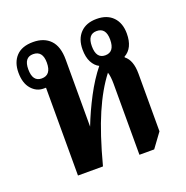

<svg xmlns="http://www.w3.org/2000/svg" viewBox="-106 -654 733 758"><g transform="rotate(-20 260.5 -275.0)"><path d="M354 6V-293Q354 -307 352.5 -320Q351 -333 348 -341Q306 -287 271 -206Q236 -125 203 0H98V-369Q93 -369 88 -369Q58 -369 37 -393.5Q16 -418 16 -462Q16 -505 40 -530.5Q64 -556 111 -556Q157 -556 183 -529Q209 -502 209 -447V-165Q231 -222 261 -279Q291 -336 325 -378Q307 -387 296 -408Q285 -429 285 -461Q285 -505 309.5 -530.5Q334 -556 378 -556Q422 -556 446.5 -530.5Q471 -505 471 -461Q471 -400 431 -378V-375Q460 -353 460 -296V-54L416 6ZM95 -409Q135 -409 135 -461Q135 -511 95 -511Q57 -511 57 -461Q57 -409 95 -409ZM362 -409Q401 -409 401 -461Q401 -511 362 -511Q324 -511 324 -461Q324 -409 362 -409Z"/></g></svg>

Font: Noto Serif Thai ExtraCondensed SemiBold
Style: Regular
Weight: 600
Width: 2
Designer: Monotype Design Team
Foundry: Monotype Imaging Inc.
Version: Version 2.001; ttfautohint (v1.8.4.7-5d5b)